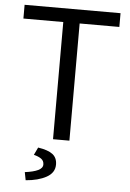

<svg xmlns="http://www.w3.org/2000/svg" viewBox="-59 -699 647 958"><g transform="rotate(5 265.0 -220.0)"><path d="M24.9 -586.9V-655.8H505.4V-586.9H306.6V0H224.6V-586.9ZM106.4 215.8 98.6 175.8Q141.1 170.4 164.3 159.4Q187.5 148.4 187.5 129.9Q187.5 111.8 173.8 101.8Q160.2 91.8 136.2 85.9L154.3 47.9Q205.1 55.7 227.8 73.5Q250.5 91.3 250.5 125Q250.5 166 209.7 188.5Q168.9 210.9 106.4 215.8Z"/></g></svg>

Font: Varta
Style: Regular
Weight: 400
Designer: Joana Correia, Viktoriya Grabowska, Eben Sorkin
Foundry: Sorkin Type
Version: Version 1.002; ttfautohint (v1.3) -l 8 -r 24 -G 200 -x 12 -H